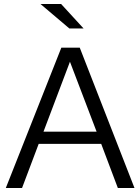

<svg xmlns="http://www.w3.org/2000/svg" viewBox="-20 -938 700 958"><path d="M9 0 286 -700H378L651 0H568L485 -220H173L90 0ZM197 -281H462L329 -630ZM326 -796 182 -918H285L397 -796Z"/></svg>

Font: Red Hat Text VF
Style: Regular
Weight: 300
Designer: Pentagram, MCKL
Foundry: Pentagram, MCKL
Version: Version 1.023